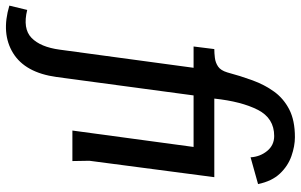

<svg xmlns="http://www.w3.org/2000/svg" viewBox="-322 -604 1044 667"><g transform="rotate(90 200.5 -271.0)"><path d="M-98 157Q-33 173 -1 142Q31 111 40 44L103 -421H29L38 -493Q52 -493 68.5 -495Q85 -497 98.5 -506Q112 -515 119 -538Q131 -583 146.5 -625.5Q162 -668 186 -701Q210 -734 248 -753.5Q286 -773 344 -773Q375 -773 409.5 -761Q444 -749 470.5 -721Q497 -693 507 -645L414 -619Q412 -652 392 -676.5Q372 -701 340 -701Q278 -701 249 -644Q220 -587 210 -493H483L426 -59L427 0H321L378 -421H199L135 55Q120 164 52 206Q-16 248 -113 219Z"/></g></svg>

Font: Rosario SemiBold
Style: Italic
Weight: 600
Italic angle: -8.05°
Designer: Hector Gatti
Foundry: Omnibus Type
Version: Version 1.101; ttfautohint (v1.8.1.43-b0c9)